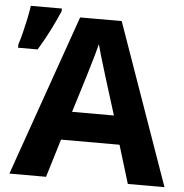

<svg xmlns="http://www.w3.org/2000/svg" viewBox="-53 -800 816 851"><g transform="rotate(5 355.0 -374.5)"><path d="M546.9 0 495.1 -169.9H234.9L183.1 0H20L272 -716.8H457L710 0ZM459 -296.9 407.2 -462.9Q402.3 -479.5 394.3 -505.6Q386.2 -531.7 378.2 -558.8Q370.1 -585.9 365.2 -606Q360.4 -585.9 351.8 -556.4Q343.3 -526.9 335.4 -500.5Q327.6 -474.1 324.2 -462.9L272.9 -296.9ZM9.8 -559.1V-574.2Q17.6 -597.7 25.4 -628.9Q33.2 -660.2 39.8 -691.9Q46.4 -723.6 49.8 -749H188V-737.3Q171.4 -698.2 148.4 -652.3Q125.5 -606.4 96.7 -559.1Z"/></g></svg>

Font: Open Sans
Style: Bold
Weight: 700
Designer: Monotype Design Team
Foundry: Monotype Imaging Inc.
Version: Version 3.000; ttfautohint (v1.8.4)